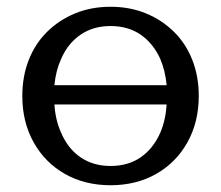

<svg xmlns="http://www.w3.org/2000/svg" viewBox="-20 -538 654 568"><path d="M568 -254Q568 -177 534.5 -117Q501 -57 442 -23.5Q383 10 307 10Q231 10 172 -23.5Q113 -57 79.5 -117Q46 -177 46 -254Q46 -312 65 -360.5Q84 -409 119.5 -444Q155 -479 202.5 -498.5Q250 -518 307 -518Q364 -518 411.5 -498.5Q459 -479 494.5 -444Q530 -409 549 -360.5Q568 -312 568 -254ZM141 -229Q144 -182 161 -145Q181 -98 218.5 -72.5Q256 -47 307 -47Q359 -47 396 -72.5Q433 -98 454 -145Q470 -182 473 -229ZM473 -286Q469 -329 454 -364Q433 -410 396 -435.5Q359 -461 307 -461Q256 -461 218.5 -435.5Q181 -410 161 -364Q145 -329 141 -286Z"/></svg>

Font: Roboto Serif 20pt
Style: Regular
Weight: 400
Designer: Greg Gazdowicz
Foundry: Commercial Type
Version: Version 1.008